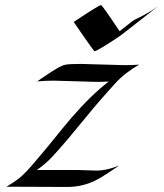

<svg xmlns="http://www.w3.org/2000/svg" viewBox="-20 -741 651 762"><path d="M302.2 -487.3 474.1 -482.4Q502.9 -482.4 532.2 -484.4Q506.3 -469.7 481.4 -450.7Q456.5 -431.6 434.8 -407.5Q413.1 -383.3 383.5 -349.9Q354 -316.4 318.1 -272.2Q282.2 -228 250 -189.9Q217.8 -151.9 189.7 -121.3Q161.6 -90.8 126.5 -66.4H288.1Q288.1 -66.4 361.8 -64Q404.3 -64 453.6 -84.5Q427.2 -66.9 404.3 -51.5Q381.3 -36.1 357.9 -24.4Q306.2 1 246.8 1Q187.5 1 127 0.5Q66.4 0 5.4 0Q48.8 -25.4 69.8 -45.7Q90.8 -65.9 104.2 -81.8Q117.7 -97.7 142.6 -127Q167.5 -156.2 199.7 -196.3Q231.9 -236.3 265.1 -275.4Q341.3 -363.3 411.6 -417.5Q388.2 -416 363.8 -416L194.8 -420.9Q161.1 -420.9 127.4 -418Q147.5 -432.1 159.4 -439.9Q171.4 -447.8 182.9 -455.3Q194.3 -462.9 204.6 -468.8Q228 -482.4 240.7 -484.4Q256.3 -487.3 302.2 -487.3ZM380.9 -720.7Q385.7 -720.7 454.6 -617.2L503.9 -655.8Q510.7 -661.1 519 -665Q527.3 -668.9 541 -675.8Q585.4 -699.2 610.8 -718.8L461.9 -602.5Q443.4 -589.4 431.4 -581.8Q419.4 -574.2 407.2 -566.4Q395 -558.6 384.3 -552.2Q359.4 -537.6 356.7 -537.6Q354 -537.6 350.6 -542.5Q347.2 -547.4 337.2 -560.8Q327.1 -574.2 309.1 -600.8Q291 -627.4 272.5 -653.8Q372.6 -720.7 380.9 -720.7Z"/></svg>

Font: Fondamento
Style: Italic
Weight: 400
Italic angle: -12°
Version: Version 1.000